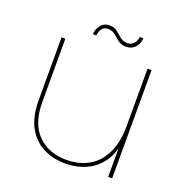

<svg xmlns="http://www.w3.org/2000/svg" viewBox="-123 -780 861 900"><g transform="rotate(20 307.0 -330.0)"><path d="M529 -540V0H509V-540ZM99 -540V-225Q99 -117 153.5 -62.5Q208 -8 297 -8Q359 -8 406.5 -34.5Q454 -61 481.5 -116Q509 -171 509 -255L516 -202Q514 -130 483.5 -83Q453 -36 404.5 -13Q356 10 297 10Q238 10 188.5 -14.5Q139 -39 109.5 -91.5Q80 -144 80 -227V-540ZM212 -604Q216 -634 231.5 -652Q247 -670 272 -670Q297 -670 312 -657.5Q327 -645 342 -632.5Q357 -620 380 -620Q396 -620 408.5 -632Q421 -644 424 -667H442Q441 -640 423.5 -621Q406 -602 380 -602Q354 -602 338 -614.5Q322 -627 307.5 -639.5Q293 -652 272 -652Q255 -652 244 -640.5Q233 -629 230 -604Z"/></g></svg>

Font: Poppins Devanagari Thin
Style: Regular
Weight: 100
Designer: Ninad Kale (Devanagari), Jonny Pinhorn (Latin)
Foundry: Indian Type Foundry
Version: 4.005